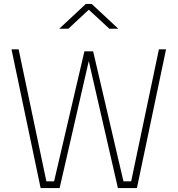

<svg xmlns="http://www.w3.org/2000/svg" viewBox="-20 -949 896 969"><path d="M38 -700H74L214 -34H253L406 -690H450L603 -34H642L782 -700H818L671 0H575L428 -641L281 0H185ZM279 -804 413 -929H443L577 -804H532L428 -900L325 -804Z"/></svg>

Font: Titillium Web ExtraLight
Style: Regular
Weight: 275
Version: Version 1.002;PS 57.000;hotconv 1.0.70;makeotf.lib2.5.55311